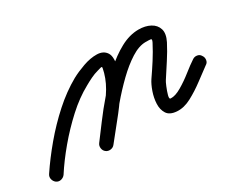

<svg xmlns="http://www.w3.org/2000/svg" viewBox="-87 -457 800 669"><g transform="rotate(-30 313.5 -122.5)"><path d="M21 26Q15 34 5 36.5Q-5 39 -14 33Q-22 27 -24.5 17Q-27 7 -21 -2Q9 -47 48 -93.5Q87 -140 131.5 -180Q176 -220 224 -247Q246 -259 275.5 -269.5Q305 -280 331 -279.5Q357 -279 369 -260.5Q381 -242 369 -197Q358 -158 333 -120Q308 -82 278.5 -46Q249 -10 224 22Q224 22 224 22Q224 22 224 22Q218 30 207.5 31.5Q197 33 189 27Q181 21 179.5 10.5Q178 0 184 -8Q207 -38 235 -71.5Q263 -105 287 -140Q311 -175 321 -211Q326 -230 325 -232.5Q324 -235 306 -229Q291 -225 276.5 -218Q262 -211 248 -203Q204 -179 162.5 -141Q121 -103 84.5 -59.5Q48 -16 21 26Q21 26 21 26Q21 26 21 26ZM224 22Q218 30 207.5 31.5Q197 33 189 27Q181 21 179.5 10.5Q178 0 184 -8Q203 -33 229 -68Q255 -103 287 -140Q319 -177 354.5 -209.5Q390 -242 427 -262Q464 -282 500 -282Q527 -282 546.5 -271.5Q566 -261 572 -241.5Q578 -222 564 -194Q564 -194 564 -194Q564 -194 564 -194Q549 -165 531 -137.5Q513 -110 495 -82Q492 -78 485.5 -62.5Q479 -47 475 -32.5Q471 -18 478 -18Q496 -17 521.5 -32Q547 -47 571.5 -66.5Q596 -86 613 -97Q613 -97 613 -97Q613 -97 613 -97Q621 -103 631.5 -101.5Q642 -100 647 -91Q653 -83 651.5 -72.5Q650 -62 641 -57Q619 -41 590.5 -19.5Q562 2 532 18Q502 34 474 32Q446 30 435.5 13.5Q425 -3 426 -26Q427 -49 435 -72Q443 -95 453 -110Q471 -136 488 -162.5Q505 -189 520 -218Q520 -218 520 -218Q520 -218 520 -218Q526 -230 521 -231Q516 -232 500 -232Q473 -232 441.5 -212Q410 -192 377.5 -160.5Q345 -129 315 -93.5Q285 -58 261.5 -27Q238 4 224 22Q224 22 224 22Q224 22 224 22Z"/></g></svg>

Font: FRB American Cursive Semibold
Style: Italic
Weight: 600
Italic angle: -25°
Version: Version 2.0;Modular Font Editor K font №1